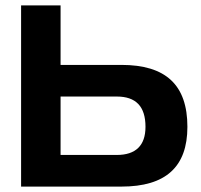

<svg xmlns="http://www.w3.org/2000/svg" viewBox="-20 -690 745 710"><path d="M58 0H429C593 0 673 -73 673 -221C673 -376 593 -450 429 -450H204V-670H58ZM204 -117V-333H412C482 -333 518 -297 518 -221C518 -152 482 -117 412 -117Z"/></svg>

Font: LT Wave Bold
Style: Regular
Weight: 700
Designer: Daniel Lyons
Version: Version 2.5 (Glyphs App)